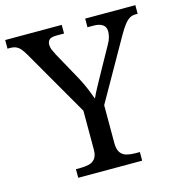

<svg xmlns="http://www.w3.org/2000/svg" viewBox="-111 -808 845 902"><g transform="rotate(-15 311.5 -357.0)"><path d="M159 0V-42H182Q204 -42 222.5 -46.5Q241 -51 252.5 -65.5Q264 -80 264 -109V-298L79 -619Q68 -638 58.5 -649.5Q49 -661 37 -666.5Q25 -672 8 -672H-5V-714H270V-672H233Q206 -672 197.5 -662.5Q189 -653 189 -640Q189 -626 195 -612Q201 -598 207 -587L281 -453Q298 -422 310.5 -392Q323 -362 331 -339Q340 -360 357 -391Q374 -422 391 -453L455 -568Q465 -585 469 -600.5Q473 -616 473 -628Q473 -650 457.5 -661Q442 -672 413 -672H384V-714H628V-672H616Q602 -672 589.5 -665Q577 -658 563.5 -641Q550 -624 533 -594L365 -298V-114Q365 -83 376 -67.5Q387 -52 406 -47Q425 -42 447 -42H470V0Z"/></g></svg>

Font: Noto Serif Gujarati
Style: Regular
Weight: 400
Designer: Universal Thirst, Indian Type Foundry and the Monotype Design Team
Foundry: Monotype Imaging Inc.
Version: Version 2.102